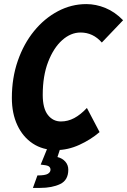

<svg xmlns="http://www.w3.org/2000/svg" viewBox="-20 -722 622 939"><path d="M38 -243Q38 -341 67 -424.5Q96 -508 146.5 -570Q197 -632 263 -667Q329 -702 402 -702Q449 -702 495.5 -683Q542 -664 582 -623L478 -514Q435 -563 374 -563Q326 -563 284 -525.5Q242 -488 215.5 -419.5Q189 -351 189 -258Q189 -192 214 -160Q239 -128 278 -128Q312 -128 343 -144.5Q374 -161 405 -194L467 -76Q424 -39 368 -13.5Q312 12 255 12Q189 12 140.5 -20Q92 -52 65 -109.5Q38 -167 38 -243ZM141 197 163 136Q201 136 214 128Q227 120 227 108Q227 99 220.5 93Q214 87 194 85L179 83L219 -15L279 -9L261 46Q285 52 299.5 68.5Q314 85 314 108Q314 159 274.5 178Q235 197 176 197Z"/></svg>

Font: Radio Canada Condensed
Style: Bold Italic
Weight: 700
Width: 3
Italic angle: -12°
Designer: Charles Daoud, Etienne Aubert Bonn, Alexandre Saumier Demers, Jacques Le Bailly
Foundry: Radio-Canada
Version: Version 2.104; ttfautohint (v1.8.4.7-5d5b);gftools[0.9.28.de